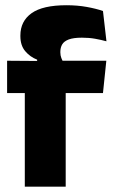

<svg xmlns="http://www.w3.org/2000/svg" viewBox="-20 -696 424 716"><path d="M228 -676.5Q268.5 -676.5 303.2 -670.2Q338 -664 364 -655L377 -542Q357 -547.5 334.5 -551.5Q312 -555.5 285.5 -555.5Q254 -555.5 236.2 -548.8Q218.5 -542 211.8 -530.2Q205 -518.5 205 -502V-501Q205 -489 208.8 -479.5Q212.5 -470 217.5 -461.5L118.5 -458V-473.5Q92.5 -483.5 74.2 -505Q56 -526.5 56 -561V-563.5Q56 -617 97.8 -646.8Q139.5 -676.5 228 -676.5ZM72.5 0V-426.5H225V0ZM6.5 -349V-469.5L138.5 -468.5L196.5 -469.5H376.5L364 -349Z"/></svg>

Font: Anek Bangla
Style: Bold
Weight: 700
Designer: Sulekha Rajkumar (Bangla), Yesha Goshar (Latin)
Foundry: Ek Type
Version: Version 1.003